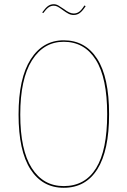

<svg xmlns="http://www.w3.org/2000/svg" viewBox="-20 -881 604 910"><path d="M497 -340Q497 -167 441.5 -79Q386 9 282 9Q181 9 124.5 -78.5Q68 -166 68 -338Q68 -510 125.5 -600Q183 -690 282 -690Q384 -690 440.5 -602.5Q497 -515 497 -340ZM76 -338Q76 -170 130.5 -84.5Q185 1 282 1Q383 1 435.5 -84Q488 -169 488 -340Q488 -512 434 -597.5Q380 -683 282 -683Q187 -683 131.5 -595Q76 -507 76 -338ZM278 -833Q263 -844 254 -849Q245 -854 235 -854Q221 -854 210 -846Q199 -838 185 -819L180 -822Q195 -843 207 -852Q219 -861 235 -861Q246 -861 256.5 -855Q267 -849 283 -838Q310 -817 329 -817Q344 -817 355.5 -825.5Q367 -834 380 -855L386 -852Q372 -830 359 -820Q346 -810 329 -810Q316 -810 304.5 -816Q293 -822 278 -833Z"/></svg>

Font: Fira Sans Compressed Eight
Style: Regular
Weight: 100
Width: 1
Designer: bBox Type GmbH & Carrois Corporate GbR & Edenspiekermann AG
Foundry: bBox Type GmbH & Carrois Corporate GbR & Edenspiekermann AG
Version: Version 4.301